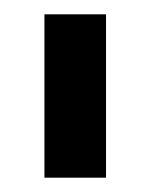

<svg xmlns="http://www.w3.org/2000/svg" viewBox="-20 -647 210 268"><path d="M42 -627H128V-399H42Z"/></svg>

Font: Blinker SemiBold
Style: Regular
Weight: 600
Designer: Juergen Huber
Foundry: supertype
Version: Version 1.015;PS 1.15;hotconv 1.0.88;makeotf.lib2.5.647800